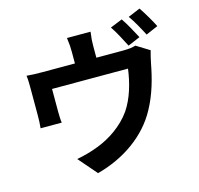

<svg xmlns="http://www.w3.org/2000/svg" viewBox="-128 -1003 1257 1211"><g transform="rotate(-15 500.0 -397.5)"><path d="M760 -828 681 -796C708 -757 738 -698 759 -657L839 -691C820 -728 785 -792 760 -828ZM886 -865 807 -832C834 -795 866 -736 887 -695L966 -729C949 -764 912 -827 886 -865ZM550 -804H396C402 -761 403 -741 403 -712V-636H190C152 -636 122 -637 88 -640C92 -617 92 -577 92 -554V-381C92 -354 91 -322 88 -297H226C223 -317 222 -349 222 -371V-518H718C706 -428 680 -334 630 -260C573 -179 485 -121 403 -90C361 -73 306 -58 261 -50L365 70C543 23 694 -83 773 -230C823 -321 849 -418 867 -514C871 -533 879 -571 886 -593L800 -646C782 -640 758 -636 717 -636H543V-712C543 -741 544 -761 550 -804Z"/></g></svg>

Font: Source Han Sans JP
Style: Bold
Weight: 700
Designer: Ryoko NISHIZUKA 西塚涼子 (kana, bopomofo & ideographs); Paul D. Hunt (Latin, Greek & Cyrillic); Sandoll Communications 산돌커뮤니
Foundry: Adobe
Version: Version 2.002;hotconv 1.0.116;makeotfexe 2.5.65601